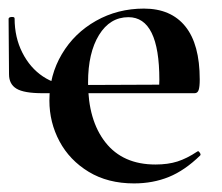

<svg xmlns="http://www.w3.org/2000/svg" viewBox="-24 -415 517 447"><path d="M91 -181Q91 -240 120 -289Q149 -338 199.5 -366.5Q250 -395 311 -395Q374 -395 407.5 -353.5Q441 -312 441 -230Q441 -213 438.5 -205.5Q436 -198 429 -198H346L347 -229Q347 -375 275 -375Q232 -375 206.5 -333.5Q181 -292 181 -223Q181 -135 221.5 -83.5Q262 -32 338 -32Q367 -32 389 -39Q411 -46 435 -62L437 -63Q439 -63 441.5 -59Q444 -55 442 -53Q406 -18 369 -3Q332 12 288 12Q227 12 182.5 -15Q138 -42 114.5 -86Q91 -130 91 -181ZM-3 -242 -4 -371Q-4 -375 3 -375.5Q10 -376 10 -372Q10 -328 28 -292.5Q46 -257 76 -237Q106 -217 141 -217L375 -218V-198H75Q32 -198 14.5 -208.5Q-3 -219 -3 -242Z"/></svg>

Font: Cormorant Garamond SemiBold
Style: Regular
Weight: 600
Designer: Christian Thalmann (Catharsis Fonts)
Foundry: Catharsis Fonts
Version: Version 4.000